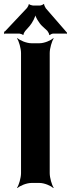

<svg xmlns="http://www.w3.org/2000/svg" viewBox="-52 -931 361 977"><path d="M201 -50V-661C201 -685 212 -722 221 -735L219 -737C207 -725 173 -711 150 -711H107C84 -711 49 -725 37 -737L35 -735C44 -722 55 -685 55 -661V-50C55 -26 44 11 35 24L37 26C49 14 84 0 107 0H150C173 0 207 14 219 26L221 24C212 11 201 -26 201 -50ZM286 -768 181 -889C179 -893 171 -906 173 -909L170 -911C168 -907 156 -903 152 -903H115C111 -903 98 -907 96 -910L94 -909C95 -906 88 -893 85 -890L-27 -771C-28 -770 -30 -770 -31 -770L-32 -767C-32 -766 -30 -765 -30 -764C-30 -762 -31 -760 -32 -759L-31 -757C-30 -758 -29 -760 -27 -760H47C51 -760 63 -756 65 -753L68 -754C66 -757 73 -770 76 -773L99 -799C112 -814 130 -847 130 -863H126C126 -847 147 -813 162 -799L189 -774C192 -770 200 -757 198 -754L202 -752C203 -756 214 -760 218 -760H285C286 -760 286 -758 287 -757L289 -760C288 -761 287 -762 287 -763C287 -764 288 -764 289 -765L287 -768Z"/></svg>

Font: Asimov
Style: EdgeExtreme
Weight: 500
Designer: Google
Version: Version 2.000980: 2014